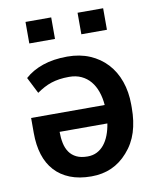

<svg xmlns="http://www.w3.org/2000/svg" viewBox="-83 -787 694 861"><g transform="rotate(-10 264.0 -357.0)"><path d="M209.5 -626H92.5V-724H209.5ZM446 -626H329.5V-724H446ZM263.5 9.5Q208.5 9.5 167 -7Q125.5 -23.5 97.8 -54Q70 -84.5 56.2 -128.2Q42.5 -172 42.5 -227V-295.5H377.5Q375 -328.5 365.2 -356.5Q355.5 -384.5 338.5 -404.8Q321.5 -425 297.5 -436.2Q273.5 -447.5 242 -447.5Q217.5 -447.5 197.5 -444.5Q177.5 -441.5 160 -435.8Q142.5 -430 126.2 -421.2Q110 -412.5 93.5 -401L56 -475Q89 -505 137.8 -521.8Q186.5 -538.5 249.5 -538.5Q306.5 -538.5 351.8 -519.2Q397 -500 429 -465.5Q461 -431 478 -382.8Q495 -334.5 495 -277V-262Q495 -200.5 479.5 -151.5Q464 -102.5 430 -64.5Q365.5 9.5 264.5 9.5ZM262.5 -81.5Q286.5 -81.5 305.2 -91Q324 -100.5 338 -117.8Q352 -135 361.2 -159Q370.5 -183 375 -212H157.5Q157.5 -184 162.5 -160.2Q167.5 -136.5 179.5 -119Q191.5 -101.5 211.8 -91.5Q232 -81.5 262.5 -81.5Z"/></g></svg>

Font: Roberto Sans Medium
Style: Regular
Weight: 500
Designer: Google (font) & Cristiano Sobral (main changes)
Version: Version 1.000;October 12, 2021;FontCreator 14.0.0.2814 64-bi